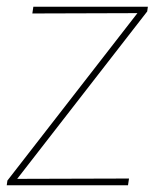

<svg xmlns="http://www.w3.org/2000/svg" viewBox="-35 -550 485 570"><path d="M345 0H-15L-13 -14L373 -511L61 -510L64 -530H404L402 -516L16 -19L348 -20Z"/></svg>

Font: Tanohe Sans Thin
Style: Italic
Weight: 100
Designer: Village Type and Design LLC & Cristiano Sobral
Foundry: Cooper Hewitt Smithsonian Design Museum
Version: Version 1.00;September 29, 2021;FontCreator 13.0.0.2655 64-b